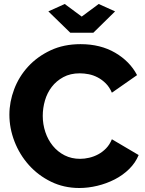

<svg xmlns="http://www.w3.org/2000/svg" viewBox="-20 -935 728 961"><path d="M304 -915 389 -852 474 -915 556 -878 447 -771H332L222 -878ZM27 -361Q27 -425 51 -488.5Q75 -552 121 -602Q167 -652 233 -683Q299 -714 383 -714Q483 -714 556.5 -671Q630 -628 666 -559L540 -471Q528 -499 509.5 -517.5Q491 -536 469 -547.5Q447 -559 424 -563.5Q401 -568 379 -568Q332 -568 297 -549Q262 -530 239 -500Q216 -470 205 -432Q194 -394 194 -355Q194 -313 207 -274Q220 -235 244.5 -205Q269 -175 303.5 -157.5Q338 -140 381 -140Q403 -140 426.5 -145.5Q450 -151 471.5 -162.5Q493 -174 511 -192.5Q529 -211 540 -238L674 -159Q658 -120 626.5 -89Q595 -58 554 -37Q513 -16 467 -5Q421 6 377 6Q300 6 235.5 -25.5Q171 -57 124.5 -109Q78 -161 52.5 -227Q27 -293 27 -361Z"/></svg>

Font: Oxford Sans
Style: Regular
Weight: 800
Designer: Matt McInerney, Pablo Impallari, Rodrigo Fuenzalida
Foundry: Matt McInerney, Pablo Impallari, Rodrigo Fuenzalida
Version: Version 3.000g; ttfautohint (v1.5) -l 8 -r 28 -G 28 -x 14 -D